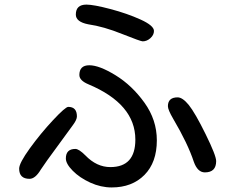

<svg xmlns="http://www.w3.org/2000/svg" viewBox="-20 -783 1040 847"><path d="M270.5 -84Q270.5 -126 312.5 -126Q328.1 -126 356.4 -97.7Q406.2 -45.9 466.8 -45.9Q577.1 -45.9 577.1 -167Q577.1 -324.2 370.1 -411.1Q330.1 -427.7 330.1 -452.1Q330.1 -495.1 374 -495.1Q418 -495.1 490.2 -450.7Q562.5 -406.2 617.2 -330.1Q671.9 -253.9 671.9 -164.1Q671.9 -66.4 617.2 -11.2Q562.5 43.9 472.7 43.9Q424.8 43.9 377.9 22.5Q331.1 1 300.8 -29.8Q270.5 -60.5 270.5 -84ZM281.2 -311.5Q319.3 -311.5 319.3 -269.5Q319.3 -254.9 301.8 -231.4L188.5 -76.2L160.2 -35.2Q135.7 5.9 110.4 5.9Q64.5 5.9 64.5 -39.1Q64.5 -63.5 111.8 -128.9Q159.2 -194.3 213.9 -252.9Q268.6 -311.5 281.2 -311.5ZM361.3 -762.7Q392.6 -762.7 466.8 -743.2Q541 -723.6 600.1 -696.8Q659.2 -669.9 659.2 -646.5Q659.2 -628.9 643.6 -614.7Q627.9 -600.6 609.4 -600.6Q600.6 -600.6 519.5 -632.8Q437.5 -666 369.1 -675.8Q314.5 -686.5 314.5 -718.8Q314.5 -762.7 361.3 -762.7ZM763.7 -353.5Q785.2 -353.5 812.5 -320.3Q840.8 -285.2 887.2 -190.9Q933.6 -96.7 933.6 -72.3Q933.6 -22.5 883.8 -22.5Q851.6 -22.5 835 -69.3Q808.6 -149.4 744.1 -258.8Q720.7 -298.8 720.7 -314.5Q720.7 -353.5 763.7 -353.5Z"/></svg>

Font: jf-openhuninn-2.0
Style: Regular
Weight: 400
Designer: [Kosugi Maru]
Designed by MOTOYA      

[Varela Round]
Joe Prince (Latin component); Avraham Cornfeld (Hebrew component)
Foundry: justfont CO.,LTD.
Version: 2.0